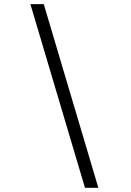

<svg xmlns="http://www.w3.org/2000/svg" viewBox="-20 -806 626 919"><path d="M386.7 92.8H450.7L189.5 -786.1H125.5Z"/></svg>

Font: Cascadia Code NF Light
Style: Italic
Weight: 300
Italic angle: -10°
Monospace: yes
Designer: Aaron Bell
Foundry: Saja Typeworks
Version: Version 2404.023